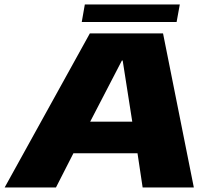

<svg xmlns="http://www.w3.org/2000/svg" viewBox="-36 -822 954 842"><path d="M-15.5 0 358 -675.5H679L814 0H589.5L567 -150H286L209.5 0ZM359.5 -288.5H544L502 -556.5H498.5ZM322.5 -725.5 336 -802.5H752.5L738.5 -725.5Z"/></svg>

Font: Anybody ExtraExpanded ExtraBold
Style: Italic
Weight: 800
Width: 8
Italic angle: -10°
Designer: Tyler Finck
Foundry: Etcetera Type Company
Version: Version 1.010; ttfautohint (v1.8.3) -l 8 -r 50 -G 200 -x 14 